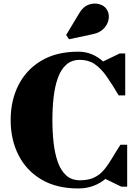

<svg xmlns="http://www.w3.org/2000/svg" viewBox="-20 -1051 774 1081"><path d="M504.5 -859 368.5 -830 352.5 -854 427 -978Q448.5 -1014 479.2 -1024.8Q510 -1035.5 538 -1027.8Q566 -1020 579.5 -1000.5Q596 -976.5 592.2 -946.8Q588.5 -917 566.2 -892.2Q544 -867.5 504.5 -859ZM696 -236V0H663L573.5 -43.5Q542.5 -18 504.5 -4Q466.5 10 420 10Q298.5 10 213.8 -40Q129 -90 84.5 -177Q40 -264 40 -375Q40 -486 84.5 -573Q129 -660 213.8 -710Q298.5 -760 420 -760Q462.5 -760 497 -745.5Q531.5 -731 560.5 -705L654 -750H685V-514H648Q611.5 -576.5 580 -621.2Q548.5 -666 513.2 -690Q478 -714 430 -714Q383.5 -714 353.2 -687Q323 -660 306 -612.8Q289 -565.5 282 -504.5Q275 -443.5 275 -375Q275 -307 282 -245.8Q289 -184.5 306 -137.2Q323 -90 353.2 -63Q383.5 -36 430 -36Q477.5 -36 509.2 -51Q541 -66 564.2 -93.2Q587.5 -120.5 609 -157Q630.5 -193.5 658 -236Z"/></svg>

Font: Bodoni* 06pt Fatface
Style: Regular
Weight: 900
Version: Version 2.3